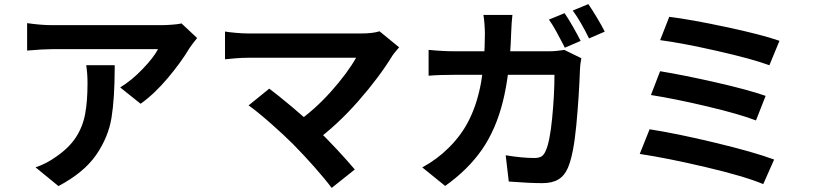

<svg xmlns="http://www.w3.org/2000/svg" viewBox="-20 -844 3946 926"><path d="M893.8 -611.8Q853.5 -543.9 789.1 -467.4Q724.6 -390.9 658.2 -343.5L559.6 -422.4Q615.5 -456.3 668.3 -511.6Q721.2 -566.9 742.2 -606.9H229.5Q186.8 -606.9 110.8 -600.1V-732.4Q179 -722.7 229.5 -722.7H758.5Q781.2 -722.7 811.8 -725.1Q842.3 -727.5 855.5 -731L930.7 -660.6Q902.3 -625 893.8 -611.8ZM533.2 -517.1Q533 -369.1 517.7 -275.6Q502.4 -182.1 443.8 -97Q385.3 -12 262 53.5L151.4 -36.9Q205.1 -54.9 252.9 -89.8Q314.2 -132.3 346.7 -182.6Q379.2 -232.9 390.6 -294.1Q402.1 -355.2 402.1 -442.9Q402.1 -489.5 395.8 -529.5H533.2Z M1895 -604.2Q1879.9 -586.4 1872.6 -575.7Q1808.8 -471.2 1708 -356.3Q1607.2 -241.5 1499.5 -162.4L1405 -249.8Q1496.6 -313.2 1575.7 -401.7Q1654.8 -490.2 1697.5 -565.4H1176.8Q1150.4 -565.4 1118.2 -563Q1085.9 -560.5 1065.2 -558.1V-691.9Q1085 -688.5 1118.7 -685.5Q1152.3 -682.6 1176.8 -682.6H1721.4Q1778.3 -682.6 1810.5 -693.1L1905 -615.7ZM1179 -335.7 1278.6 -416.5Q1323 -383.3 1387.3 -329.3Q1451.7 -275.4 1503.4 -226.6Q1553.5 -178.5 1604.9 -123.3Q1656.2 -68.1 1691.2 -26.6L1579.6 62.3Q1550.5 22.9 1497.7 -37Q1444.8 -96.9 1394.3 -147.9Q1347.7 -194.6 1283.9 -250.6Q1220.2 -306.6 1179 -335.7Z M2780.5 -646.7 2704.1 -614 2696.3 -629.6Q2680.9 -659.7 2662.2 -693.6Q2643.6 -727.5 2627.4 -749.5L2702.9 -780.5Q2720.5 -755.1 2742.8 -716.1Q2765.1 -677 2780.5 -646.7ZM2896.7 -691.4 2821 -658.7Q2780 -741.7 2742.4 -793.2L2817.6 -824.2Q2835.9 -797.4 2859.5 -758.1Q2883.1 -718.8 2896.7 -691.4ZM2445.3 -685.3Q2439.2 -489.7 2405.3 -354.1Q2371.3 -218.5 2304 -121.8Q2236.6 -25.1 2127 52.7L2016.6 -36.6Q2088.6 -75.9 2142.8 -130.1Q2206.8 -192.4 2244.8 -270.5Q2282.7 -348.6 2300.4 -447.6Q2318.1 -546.6 2318.6 -682.9Q2318.6 -702.6 2316.5 -728.8Q2314.5 -754.9 2311.5 -772H2451.4Q2447.3 -740.2 2445.3 -685.3ZM2777.3 -512Q2772.5 -377 2759.3 -237.8Q2746.1 -98.6 2719 -34.7Q2703.1 2.9 2673.5 21.1Q2643.8 39.3 2595.5 39.3Q2533.9 39.3 2433.8 31.5L2418.9 -95.2Q2497.3 -82 2556.9 -82Q2579.6 -82 2591.8 -89.8Q2604 -97.7 2611.8 -116.5Q2631.8 -159.4 2642.9 -273.3Q2654.1 -387.2 2654.1 -483.2H2174.6Q2096.7 -483.2 2047.1 -478.8V-603.5Q2115 -596.7 2174.3 -596.7H2628.4Q2661.4 -596.7 2701.7 -603.3L2783.7 -563.2Q2777.8 -531.2 2777.3 -512Z M3739.3 -647.2 3690.7 -529.3Q3607.4 -560.1 3438.8 -598.3Q3270.3 -636.5 3163.8 -650.4L3207.8 -762.9Q3311.8 -750 3481.9 -713.7Q3652.1 -677.5 3739.3 -647.2ZM3672.6 -381.6 3626 -263.2Q3546.1 -293.9 3391.1 -330.7Q3236.1 -367.4 3119.4 -385.7L3163.6 -500.5Q3280.8 -481.2 3434 -446.3Q3587.2 -411.4 3672.6 -381.6ZM3713.6 -74.5 3661.1 43.9Q3570.3 5.9 3384.5 -37.8Q3198.7 -81.5 3065.4 -101.6L3113 -220.5Q3243.7 -200.2 3429.7 -155.5Q3615.7 -110.8 3713.6 -74.5Z"/></svg>

Font: Min Sans VF VF
Style: Regular
Weight: 400
Designer: Jinseong-Kim, NotoSansCJK, Nunito
Foundry: Jinseong-Kim
Version: Version 1.420;Glyphs 3.1.2 (3151)